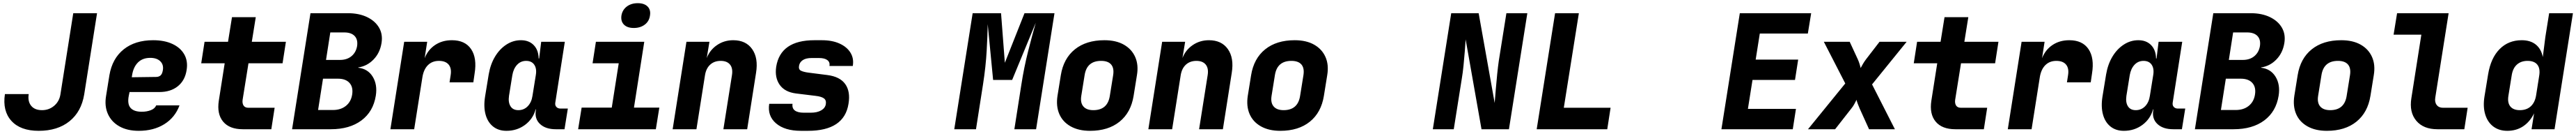

<svg xmlns="http://www.w3.org/2000/svg" viewBox="-20 -813 16246 843"><path d="M224 10Q109 10 52 -52.5Q-5 -115 11 -221H161Q154 -175 176.5 -147.5Q199 -120 245 -120Q289 -120 321.5 -147.5Q354 -175 361 -219L442 -730H592L511 -219Q493 -110 418 -50Q343 10 224 10Z M855 10Q783 10 733 -18Q683 -46 660.5 -96Q638 -146 649 -210L670 -340Q688 -445 760 -502.5Q832 -560 946 -560Q1017 -560 1067.5 -536.5Q1118 -513 1142 -471Q1166 -429 1157 -373Q1147 -307 1101.5 -270.5Q1056 -234 985 -234H797L792 -210Q782 -158 803.5 -134Q825 -110 874 -110Q906 -110 931.5 -120Q957 -130 965 -150H1112Q1084 -74 1016.5 -32Q949 10 855 10ZM811 -327 964 -329Q981 -329 992 -338Q1003 -347 1007 -371Q1013 -406 991 -427.5Q969 -449 928 -449Q879 -449 850 -420Q821 -391 813 -340Z M1511 0Q1427 0 1387 -48Q1347 -96 1360 -180L1397 -415H1249L1270 -550H1418L1443 -705H1593L1568 -550H1783L1762 -415H1547L1510 -185Q1507 -163 1516 -149Q1525 -135 1547 -135H1712L1691 0Z M1822 0 1938 -730H2173Q2244 -730 2295 -705.5Q2346 -681 2370.5 -639Q2395 -597 2386 -542Q2376 -480 2335.5 -438.5Q2295 -397 2240 -389L2239 -387Q2300 -380 2330.5 -330.5Q2361 -281 2350 -211Q2334 -111 2259.5 -55.5Q2185 0 2066 0ZM2036 -436H2124Q2168 -436 2196.5 -459.5Q2225 -483 2232 -523Q2238 -564 2216.5 -586.5Q2195 -609 2151 -609H2063ZM1986 -121H2080Q2129 -121 2161.5 -147Q2194 -173 2201 -219Q2208 -265 2184 -291.5Q2160 -318 2111 -318H2017Z M2442 0 2529 -550H2674L2658 -447Q2679 -500 2724 -530Q2769 -560 2830 -560Q2913 -560 2951 -504Q2989 -448 2973 -350L2965 -295H2815L2822 -340Q2829 -383 2809.5 -406.5Q2790 -430 2748 -430Q2706 -430 2679 -403.5Q2652 -377 2644 -328L2592 0Z M3174 10Q3123 10 3089 -17.5Q3055 -45 3042 -93.5Q3029 -142 3039 -205L3062 -345Q3073 -409 3102 -457Q3131 -505 3173.5 -532.5Q3216 -560 3265 -560Q3316 -560 3346 -529Q3376 -498 3377 -445H3380L3393 -550H3542L3482 -168Q3479 -151 3488.5 -140.5Q3498 -130 3515 -130H3561L3540 0H3485Q3421 0 3386 -32.5Q3351 -65 3359 -117L3360 -125H3358Q3341 -64 3290.5 -27Q3240 10 3174 10ZM3249 -120Q3284 -120 3308 -144.5Q3332 -169 3338 -210L3359 -340Q3366 -381 3349.5 -405.5Q3333 -430 3298 -430Q3264 -430 3241 -405.5Q3218 -381 3211 -340L3190 -210Q3184 -169 3199.5 -144.5Q3215 -120 3249 -120Z M3626 0 3648 -136H3838L3882 -415H3717L3738 -550H4043L3978 -136H4138L4116 0ZM3977 -637Q3936 -637 3915 -658Q3894 -679 3899 -715Q3905 -751 3933 -772Q3961 -793 4002 -793Q4043 -793 4064 -772Q4085 -751 4079 -715Q4074 -679 4046 -658Q4018 -637 3977 -637Z M4222 0 4309 -550H4454L4437 -448Q4457 -499 4502 -529.5Q4547 -560 4604 -560Q4684 -560 4723.5 -504Q4763 -448 4748 -355L4692 0H4542L4596 -340Q4603 -383 4584 -406.5Q4565 -430 4525 -430Q4485 -430 4459 -406.5Q4433 -383 4426 -340L4372 0Z M5031 10Q4929 10 4874 -37Q4819 -84 4831 -160H4978Q4974 -132 4992.5 -118Q5011 -104 5049 -104H5093Q5133 -104 5158.5 -118.5Q5184 -133 5188 -158Q5192 -183 5175.5 -194.5Q5159 -206 5123 -210L5000 -225Q4929 -234 4897 -279.5Q4865 -325 4875 -393Q4902 -560 5116 -560H5163Q5228 -560 5274.5 -539Q5321 -518 5343.5 -481.5Q5366 -445 5358 -398H5211Q5215 -422 5197.5 -435Q5180 -448 5145 -448H5098Q5063 -448 5043 -435Q5023 -422 5019 -399Q5015 -376 5031.5 -368Q5048 -360 5079 -356L5197 -341Q5277 -331 5310.5 -284Q5344 -237 5331 -160Q5304 10 5075 10Z M5998 0 6114 -730H6293L6317 -418L6441 -730H6630L6514 0H6377L6421 -280Q6438 -390 6464 -491.5Q6490 -593 6512 -670L6363 -310H6243L6209 -661Q6208 -596 6202.5 -495.5Q6197 -395 6179 -280L6135 0Z M6854 10Q6782 10 6732 -18Q6682 -46 6660.5 -95.5Q6639 -145 6649 -210L6670 -340Q6687 -445 6758.5 -502.5Q6830 -560 6945 -560Q7018 -560 7067.5 -532Q7117 -504 7139 -454.5Q7161 -405 7150 -340L7129 -210Q7112 -105 7040.5 -47.5Q6969 10 6854 10ZM6875 -120Q6965 -120 6979 -210L7000 -340Q7007 -384 6987.5 -407Q6968 -430 6924 -430Q6834 -430 6820 -340L6799 -210Q6792 -167 6812 -143.5Q6832 -120 6875 -120Z M7222 0 7309 -550H7454L7437 -448Q7457 -499 7502 -529.5Q7547 -560 7604 -560Q7684 -560 7723.5 -504Q7763 -448 7748 -355L7692 0H7542L7596 -340Q7603 -383 7584 -406.5Q7565 -430 7525 -430Q7485 -430 7459 -406.5Q7433 -383 7426 -340L7372 0Z M8054 10Q7982 10 7932 -18Q7882 -46 7860.5 -95.5Q7839 -145 7849 -210L7870 -340Q7887 -445 7958.5 -502.5Q8030 -560 8145 -560Q8218 -560 8267.5 -532Q8317 -504 8339 -454.5Q8361 -405 8350 -340L8329 -210Q8312 -105 8240.5 -47.5Q8169 10 8054 10ZM8075 -120Q8165 -120 8179 -210L8200 -340Q8207 -384 8187.5 -407Q8168 -430 8124 -430Q8034 -430 8020 -340L7999 -210Q7992 -167 8012 -143.5Q8032 -120 8075 -120Z M9016 0 9132 -730H9305L9406 -165Q9409 -202 9413 -250.5Q9417 -299 9422 -347.5Q9427 -396 9432 -430L9480 -730H9612L9496 0H9323L9223 -565Q9221 -533 9217.5 -489Q9214 -445 9209.5 -400Q9205 -355 9199 -320L9148 0Z M9671 0 9787 -730H9937L9842 -135H10137L10116 0Z M10836 0 10952 -730H11402L11381 -602H11078L11052 -438H11320L11300 -310H11032L11003 -128H11306L11286 0Z M11382 0 11617 -288 11482 -550H11645L11696 -440Q11702 -427 11707 -411Q11712 -395 11714 -385Q11719 -395 11728.5 -411Q11738 -427 11748 -440L11833 -550H12004L11786 -282L11930 0H11767L11708 -130Q11702 -144 11696 -159.5Q11690 -175 11688 -185Q11683 -175 11674.5 -159Q11666 -143 11655 -130L11553 0Z M12311 0Q12227 0 12187 -48Q12147 -96 12160 -180L12197 -415H12049L12070 -550H12218L12243 -705H12393L12368 -550H12583L12562 -415H12347L12310 -185Q12307 -163 12316 -149Q12325 -135 12347 -135H12512L12491 0Z M12642 0 12729 -550H12874L12858 -447Q12879 -500 12924 -530Q12969 -560 13030 -560Q13113 -560 13151 -504Q13189 -448 13173 -350L13165 -295H13015L13022 -340Q13029 -383 13009.5 -406.5Q12990 -430 12948 -430Q12906 -430 12879 -403.5Q12852 -377 12844 -328L12792 0Z M13374 10Q13323 10 13289 -17.5Q13255 -45 13242 -93.5Q13229 -142 13239 -205L13262 -345Q13273 -409 13302 -457Q13331 -505 13373.5 -532.5Q13416 -560 13465 -560Q13516 -560 13546 -529Q13576 -498 13577 -445H13580L13593 -550H13742L13682 -168Q13679 -151 13688.5 -140.5Q13698 -130 13715 -130H13761L13740 0H13685Q13621 0 13586 -32.5Q13551 -65 13559 -117L13560 -125H13558Q13541 -64 13490.5 -27Q13440 10 13374 10ZM13449 -120Q13484 -120 13508 -144.5Q13532 -169 13538 -210L13559 -340Q13566 -381 13549.5 -405.5Q13533 -430 13498 -430Q13464 -430 13441 -405.5Q13418 -381 13411 -340L13390 -210Q13384 -169 13399.5 -144.5Q13415 -120 13449 -120Z M13822 0 13938 -730H14173Q14244 -730 14295 -705.5Q14346 -681 14370.5 -639Q14395 -597 14386 -542Q14376 -480 14335.5 -438.5Q14295 -397 14240 -389L14239 -387Q14300 -380 14330.5 -330.5Q14361 -281 14350 -211Q14334 -111 14259.5 -55.5Q14185 0 14066 0ZM14036 -436H14124Q14168 -436 14196.5 -459.5Q14225 -483 14232 -523Q14238 -564 14216.5 -586.5Q14195 -609 14151 -609H14063ZM13986 -121H14080Q14129 -121 14161.5 -147Q14194 -173 14201 -219Q14208 -265 14184 -291.5Q14160 -318 14111 -318H14017Z M14654 10Q14582 10 14532 -18Q14482 -46 14460.5 -95.5Q14439 -145 14449 -210L14470 -340Q14487 -445 14558.5 -502.5Q14630 -560 14745 -560Q14818 -560 14867.5 -532Q14917 -504 14939 -454.5Q14961 -405 14950 -340L14929 -210Q14912 -105 14840.5 -47.5Q14769 10 14654 10ZM14675 -120Q14765 -120 14779 -210L14800 -340Q14807 -384 14787.5 -407Q14768 -430 14724 -430Q14634 -430 14620 -340L14599 -210Q14592 -167 14612 -143.5Q14632 -120 14675 -120Z M15351 0Q15263 0 15218 -53.5Q15173 -107 15187 -195L15250 -595H15075L15097 -730H15422L15338 -200Q15333 -171 15346.5 -153Q15360 -135 15387 -135H15542L15521 0Z M15792 10Q15740 10 15704 -17Q15668 -44 15653 -92.5Q15638 -141 15648 -205L15671 -345Q15688 -448 15743.5 -504Q15799 -560 15883 -560Q15938 -560 15972 -532.5Q16006 -505 16016 -454L16032 -580L16056 -730H16206L16090 0H15945L15961 -100Q15935 -47 15892 -18.5Q15849 10 15792 10ZM15871 -120Q15914 -120 15940.5 -144.5Q15967 -169 15974 -215L15993 -335Q16001 -381 15982 -405.5Q15963 -430 15920 -430Q15879 -430 15853 -407Q15827 -384 15820 -340L15799 -210Q15792 -167 15811 -143.5Q15830 -120 15871 -120Z"/></svg>

Font: JetBrains Mono NL ExtraBold
Style: Italic
Weight: 800
Italic angle: -9°
Monospace: yes
Designer: Philipp Nurullin, Konstantin Bulenkov
Foundry: JetBrains
Version: Version 2.305; ttfautohint (v1.8.4.7-5d5b)